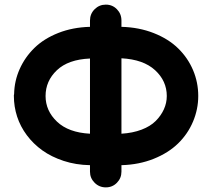

<svg xmlns="http://www.w3.org/2000/svg" viewBox="-20 -773 918 830"><path d="M837 -358Q837 -301 814.5 -247.5Q792 -194 750 -153Q708 -112 644.5 -86.5Q581 -61 505 -59V-31Q505 -3 485.5 17Q466 37 437.5 37Q409 37 389 17Q369 -3 369 -31V-59Q308 -60 255 -77.5Q202 -95 163 -123Q124 -151 96 -188.5Q68 -226 54 -269Q40 -312 40 -358V-362L41 -366Q42 -423 65 -474.5Q88 -526 129 -566Q170 -606 232 -630.5Q294 -655 369 -657V-684Q369 -713 389 -733Q409 -753 437.5 -753Q466 -753 485.5 -733Q505 -713 505 -684V-657Q581 -655 644.5 -630Q708 -605 750 -564Q792 -523 814.5 -470Q837 -417 837 -358ZM369 -195V-520Q275 -516 226 -469.5Q177 -423 177 -358Q177 -294 226.5 -247Q276 -200 369 -195ZM701 -358Q701 -423 650.5 -469.5Q600 -516 505 -521V-195Q554 -198 592 -212.5Q630 -227 653 -250Q676 -273 688.5 -300.5Q701 -328 701 -358Z"/></svg>

Font: Multiround Pro
Style: Regular
Weight: 400
Designer: Ivan Filipov, Sasha Pavljenko
Version: Version 1.005;Fontself Maker 3.5.4